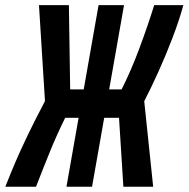

<svg xmlns="http://www.w3.org/2000/svg" viewBox="-55 -713 720 733"><path d="M198.7 0 245.1 -263.2H193.8Q161.6 -197.8 136.7 -136.7Q111.8 -75.7 82.5 0H-34.7Q-15.6 -48.8 3.7 -93.8Q22.9 -138.7 49.3 -193.8Q75.7 -249 116.7 -327.1L93.8 -693.4H208L212.9 -371.6H264.6L321.3 -693.4H418.5L361.8 -371.6H409.2Q445.3 -442.9 477.5 -529.5Q509.8 -616.2 533.7 -693.4H645Q629.4 -636.2 604 -569.6Q578.6 -502.9 549.8 -439.2Q521 -375.5 495.6 -326.7L529.8 0H416L399.4 -263.2H342.8L296.4 0Z"/></svg>

Font: Cascadia Mono NF SemiBold
Style: Italic
Weight: 600
Italic angle: -10°
Monospace: yes
Designer: Aaron Bell
Foundry: Saja Typeworks
Version: Version 2404.023; ttfautohint (v1.8.4)